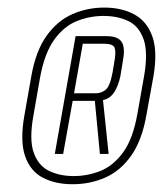

<svg xmlns="http://www.w3.org/2000/svg" viewBox="-20 -752 420 494"><path d="M167 -278Q122.5 -278 90.2 -294.8Q58 -311.5 44.5 -350.5Q31 -389.5 43 -456.5L60.5 -555.5Q72 -621 99.8 -659.8Q127.5 -698.5 166 -715.5Q204.5 -732.5 248.5 -732.5Q292.5 -732.5 325 -715.2Q357.5 -698 371.8 -658.8Q386 -619.5 374.5 -554L356.5 -455Q345 -390 317.2 -351Q289.5 -312 250.5 -295Q211.5 -278 167 -278ZM169.5 -299Q205.5 -299 238.5 -312.2Q271.5 -325.5 296.8 -360Q322 -394.5 333.5 -459L350 -552Q361.5 -615.5 349.8 -650Q338 -684.5 310.2 -697.8Q282.5 -711 246.5 -711Q211 -711 177.8 -697.8Q144.5 -684.5 119.5 -649.8Q94.5 -615 83 -552L66.5 -457.5Q54.5 -393.5 66.8 -359.2Q79 -325 106.8 -312Q134.5 -299 169.5 -299ZM121 -356 174.5 -659H254Q283 -659 292.8 -644.5Q302.5 -630 296.5 -597.5L290 -557.5Q285 -532 274 -515Q263 -498 245 -494.5L259.5 -356H237L224 -492.5H167L142.5 -356ZM170.5 -512H226.5Q240.5 -512 251.8 -521Q263 -530 269.5 -565L274 -592Q279 -618 275 -628.8Q271 -639.5 247.5 -639.5H193Z"/></svg>

Font: Anybody ExtraLight
Style: Italic
Weight: 200
Italic angle: -10°
Designer: Tyler Finck
Foundry: Etcetera Type Company
Version: Version 1.010; ttfautohint (v1.8.3) -l 8 -r 50 -G 200 -x 14 